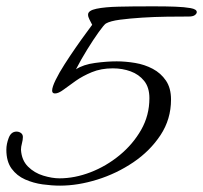

<svg xmlns="http://www.w3.org/2000/svg" viewBox="-22 -555 639 604"><path d="M167 29Q141 29 112 25Q83 21 57 9.5Q31 -2 14.5 -24.5Q-2 -47 -2 -84Q-2 -102 5.5 -121.5Q13 -141 30 -141Q38 -141 44 -136.5Q50 -132 50 -124Q50 -115 47 -104Q44 -93 44 -84Q46 -51 66 -31Q86 -11 114 -2.5Q142 6 165 6Q213 6 262.5 -13Q312 -32 354 -66.5Q396 -101 422 -146.5Q448 -192 448 -246Q448 -280 431.5 -300.5Q415 -321 389 -330.5Q363 -340 333 -340Q296 -340 267 -328Q238 -316 216 -300.5Q194 -285 178 -273Q162 -261 151 -261Q142 -261 142 -270Q142 -281 153 -303.5Q164 -326 181 -352.5Q198 -379 216 -405Q234 -431 248.5 -450.5Q263 -470 268 -477Q264 -485 259.5 -493.5Q255 -502 255 -509Q255 -522 281.5 -527.5Q308 -533 351 -534Q394 -535 441 -535H472Q500 -535 529 -534Q558 -533 577.5 -529.5Q597 -526 597 -517Q597 -512 591 -507.5Q585 -503 572 -503Q542 -503 503 -502.5Q464 -502 425 -499.5Q386 -497 355.5 -493Q325 -489 311 -481Q305 -477 288.5 -454Q272 -431 252.5 -399.5Q233 -368 217 -337Q240 -352 277 -357Q314 -362 345 -362Q373 -362 403 -357Q433 -352 458.5 -338.5Q484 -325 500 -301.5Q516 -278 516 -242Q516 -180 483 -130Q450 -80 397.5 -44.5Q345 -9 284 10Q223 29 167 29Z"/></svg>

Font: Allura
Style: Regular
Weight: 400
Designer: Robert E. Leuschke
Foundry: Robert E. Leuschke
Version: Version 1.110